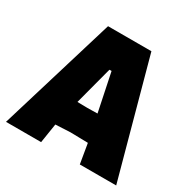

<svg xmlns="http://www.w3.org/2000/svg" viewBox="-147 -788 921 928"><g transform="rotate(30 313.5 -323.5)"><path d="M440 -647 617 0H414L396 -107L395 -110L297 -112L215 -108L198 0H2L198 -647ZM309 -468 253 -256 309 -255 365 -256 321 -468Z"/></g></svg>

Font: Alegreya Sans SC Black
Style: Regular
Weight: 900
Designer: Juan Pablo del Peral
Foundry: Huerta Tipografica
Version: Version 2.007